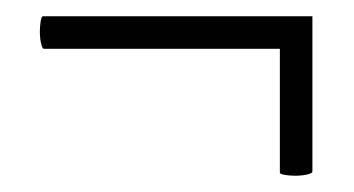

<svg xmlns="http://www.w3.org/2000/svg" viewBox="-20 -323 435 236"><path d="M343 -107Q336 -107 330 -108Q324 -109 324 -111V-303H364V-112Q364 -110 357.5 -108.5Q351 -107 343 -107ZM29 -284Q29 -291 30 -297Q31 -303 33 -303H364V-263H34Q32 -263 30.5 -269.5Q29 -276 29 -284Z"/></svg>

Font: Cormorant Unicase
Style: Regular
Weight: 400
Designer: Christian Thalmann (Catharsis Fonts)
Foundry: Catharsis Fonts
Version: Version 4.000